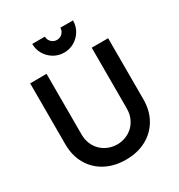

<svg xmlns="http://www.w3.org/2000/svg" viewBox="-216 -1076 1152 1236"><g transform="rotate(-30 360.0 -458.0)"><path d="M360 -781Q318.1 -781 283.8 -801.5Q249.5 -822 229 -856.3Q208.5 -890.6 208.5 -932.5H302.5Q302.5 -908.7 319.3 -891.8Q336.2 -875 360 -875Q384 -875 400.8 -891.8Q417.5 -908.7 417.5 -932.5H511.5Q511.5 -890.6 491 -856.3Q470.6 -822 436.2 -801.5Q401.9 -781 360 -781ZM360 15Q274.2 15 208.8 -20Q143.5 -54.9 106.8 -118.4Q70 -181.8 70 -267.5V-719.2L192 -720V-270.7Q192 -230 205.8 -198Q219.5 -166.1 243.1 -143.8Q266.8 -121.5 297 -109.9Q327.3 -98.3 360 -98.3Q393.5 -98.3 423.8 -110.1Q454.1 -121.9 477.5 -144.2Q500.9 -166.5 514.5 -198.5Q528 -230.4 528 -270.7V-720H650V-267.5Q650 -181.9 613.2 -118.5Q576.5 -55 511.2 -20Q445.8 15 360 15Z"/></g></svg>

Font: Manrope ExtraLight
Style: Regular
Weight: 200
Designer: Mikhail Sharanda
Foundry: Mikhail Sharanda
Version: Version 4.505